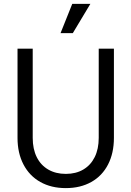

<svg xmlns="http://www.w3.org/2000/svg" viewBox="-20 -950 675 986"><path d="M70 -242V-700H148V-242Q148 -185 168.5 -143.5Q189 -102 227.5 -79.5Q266 -57 318 -57Q370 -57 408 -79.5Q446 -102 466.5 -143.5Q487 -185 487 -242V-700H565V-242Q565 -164 535 -105.5Q505 -47 449 -15.5Q393 16 318 16Q243 16 187 -15.5Q131 -47 100.5 -105.5Q70 -164 70 -242ZM351 -930H444L354 -780H291Z"/></svg>

Font: Uncut Sans Variable
Style: Regular
Weight: 400
Designer: Kasper Nordkvist
Foundry: UNCUT.wtf
Version: Version 1.304;Glyphs 3.2 (3246)